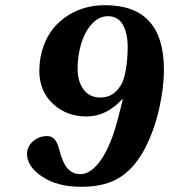

<svg xmlns="http://www.w3.org/2000/svg" viewBox="-20 -700 645 732"><path d="M275.9 -438Q275.9 -389.6 298.6 -358.9Q321.3 -328.1 362.8 -328.1Q413.1 -328.1 441.9 -377Q453.6 -396.5 460.2 -436.5Q466.8 -476.6 466.8 -521Q466.8 -573.7 448.2 -606Q429.7 -638.2 391.1 -638.2Q358.4 -638.2 331.8 -610.4Q305.2 -582.5 290.5 -536.6Q275.9 -490.7 275.9 -438ZM83 -111.8Q82.5 -140.6 105.5 -160.9Q128.4 -181.2 159.2 -181.2Q178.2 -181.2 188.7 -168.2Q199.2 -155.3 205.1 -132.8Q218.3 -79.6 237.5 -57.9Q256.8 -36.1 286.1 -36.1Q317.4 -36.1 346.7 -67.6Q376 -99.1 398.9 -153.8Q409.7 -179.2 418.7 -209Q427.7 -238.8 437.7 -278.8Q447.8 -318.8 448.2 -320.8L445.8 -321.8Q385.3 -255.9 310.1 -255.9Q233.9 -255.9 181.9 -304.2Q129.9 -352.5 129.9 -430.2Q129.9 -480 146.7 -526.1Q163.6 -572.3 195.8 -606Q270 -680.2 380.9 -680.2Q605 -680.2 605 -434.1Q605 -368.2 587.4 -288.1Q569.8 -208 535.2 -139.2Q497.1 -63.5 439.9 -25.6Q382.8 12.2 290 12.2Q199.7 12.2 142.1 -25.6Q84.5 -63.5 83 -111.8Z"/></svg>

Font: Linguistics Pro
Style: Bold Italic
Weight: 700
Italic angle: -12°
Designer: Stefan Peev, Context Ltd
Foundry: Stefan Peev, Context Ltd
Version: Version 001.000